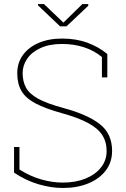

<svg xmlns="http://www.w3.org/2000/svg" viewBox="-20 -910 618 940"><path d="M287.6 10.3Q230.5 10.3 168.7 -7.8Q106.9 -25.9 48.8 -64.9V-190.4H75.2V-80.1Q127.9 -46.9 182.1 -31.5Q236.3 -16.1 287.6 -16.1Q350.1 -16.1 398.4 -35.6Q446.8 -55.2 474.4 -90.1Q502 -125 502 -170.4Q502 -215.3 480.7 -248.5Q459.5 -281.7 411.6 -307.6Q363.8 -333.5 282.7 -356Q201.7 -378.4 153.8 -403.8Q106 -429.2 85.2 -464.4Q64.5 -499.5 64.5 -551.3Q64.5 -602.1 91.8 -640.1Q119.1 -678.2 168.7 -699.7Q218.3 -721.2 284.2 -721.2Q353 -721.2 408.4 -700.7Q463.9 -680.2 505.4 -645.5V-531.2H479V-630.9Q440.9 -662.6 391.1 -678.7Q341.3 -694.8 284.2 -694.8Q222.2 -694.8 179 -675Q135.7 -655.3 113.3 -622.8Q90.8 -590.3 90.8 -552.2Q90.8 -512.2 106.9 -481.7Q123 -451.2 166 -427.2Q209 -403.3 290 -381.3Q408.2 -349.6 468.5 -302.5Q528.8 -255.4 528.8 -171.4Q528.8 -115.2 497.3 -74.5Q465.8 -33.7 411.4 -11.7Q356.9 10.3 287.6 10.3ZM412.1 -890.1V-881.8L305.7 -781.2H273.9L166 -883.8V-890.1H195.3L290.5 -799.3L383.3 -890.1Z"/></svg>

Font: Roboto Slab Thin
Style: Regular
Weight: 100
Designer: Google
Version: Version 2.000; ttfautohint (v1.8.1.43-b0c9)